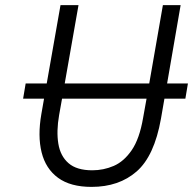

<svg xmlns="http://www.w3.org/2000/svg" viewBox="-20 -720 756 752"><path d="M338.5 12Q256 12 207.5 -23.5Q159 -59 143 -123.2Q127 -187.5 142 -273.5L152.5 -333.5H70.5L80.5 -393H163L217 -700H287.5L233.5 -393H564.5L618 -700H687.5L634.5 -393H716L706 -333.5H624L610.5 -255.5Q584.5 -109 515.2 -48.5Q446 12 338.5 12ZM341.5 -53Q385.5 -53 425.5 -70.2Q465.5 -87.5 496 -132Q526.5 -176.5 540.5 -258.5L554 -333.5H223L211.5 -269Q200.5 -206 208.5 -157.2Q216.5 -108.5 248.5 -80.8Q280.5 -53 341.5 -53Z"/></svg>

Font: Overpass Light
Style: Italic
Weight: 300
Italic angle: -10°
Designer: Delve Withrington, Dave Bailey, Thomas Jockin
Foundry: Delve Fonts LLC
Version: Version 4.000; ttfautohint (v1.8.3)